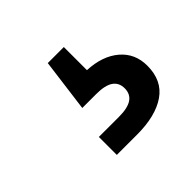

<svg xmlns="http://www.w3.org/2000/svg" viewBox="-74 -101 384 384"><g transform="rotate(-45 117.5 91.0)"><path d="M64 153.3H121.1Q145.5 153.3 157.5 145.3Q169.4 137.2 169.4 121.1Q169.4 105 157.5 96.9Q145.5 88.9 121.1 88.9H81.5L96.2 -23.4H141.6V0V42Q183.6 43.9 208.5 65.2Q233.4 86.4 233.4 121.1Q233.4 163.1 203.6 183.6Q173.8 204.1 121.1 204.1H64Z"/></g></svg>

Font: Intratopia Thin
Style: Regular
Weight: 100
Designer: Rasmus Andersson
Foundry: rsms
Version: Version 3.000;Glyphs 3.2.3 (3260)